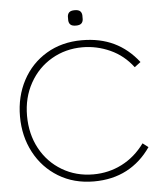

<svg xmlns="http://www.w3.org/2000/svg" viewBox="-61 -964 881 1031"><g transform="rotate(-5 380.0 -448.5)"><path d="M38 -368Q38 -475 84 -561.5Q130 -648 213 -697.5Q296 -747 404 -747Q502 -747 577 -711Q652 -675 708 -603L675 -578Q625 -644 553 -676.5Q481 -709 404 -709Q313 -709 238 -665.5Q163 -622 119.5 -544Q76 -466 76 -368Q76 -269 118.5 -191Q161 -113 236 -68.5Q311 -24 404 -24Q487 -24 558.5 -60.5Q630 -97 681 -167L711 -144Q658 -67 581 -26.5Q504 14 404 14Q296 14 213 -36.5Q130 -87 84 -174Q38 -261 38 -368ZM341 -859Q341 -870 341 -880Q342 -895 351 -903Q360 -911 380 -911Q400 -911 409 -903Q418 -895 419 -880Q419 -870 419 -859Q418 -844 409 -836Q400 -828 380 -828Q360 -828 351 -836Q342 -844 341 -859Z"/></g></svg>

Font: Kreadon
Style: Regular
Weight: 400
Designer: kohakuno
Foundry: StudioGnu
Version: Version 1.000;Glyphs 3.1.2 (3151)